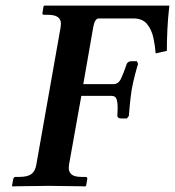

<svg xmlns="http://www.w3.org/2000/svg" viewBox="-20 -666 626 687"><path d="M227 -77Q226 -71 226 -65Q226 -50 236.5 -41.5Q247 -33 272 -33H286Q294 -33 292 -24L288 -1L285 1Q285 1 270 0.5Q255 0 233 0Q211 0 189.5 -0.5Q168 -1 155 -1Q141 -1 119.5 -0.5Q98 0 76 0Q54 0 39 0.5Q24 1 24 1L23 -1L27 -24Q29 -33 36 -33H49Q78 -33 92 -43Q106 -53 110 -77L197 -569Q198 -576 198 -581Q198 -613 152 -613H138Q130 -613 132 -621L136 -644L139 -646H586Q581 -603 579 -562.5Q577 -522 577 -484L537 -475Q535 -501 529 -530Q523 -559 506.5 -579.5Q490 -600 458 -600H333Q320 -600 314 -571L278 -365H386Q404 -365 413.5 -385.5Q423 -406 433 -436Q433 -439 438 -443Q443 -447 450 -447H470L474 -437Q470 -425 463 -398.5Q456 -372 451 -344Q447 -317 444.5 -290.5Q442 -264 441 -251L434 -242H414Q407 -242 403 -245.5Q399 -249 400 -252Q400 -260 400.5 -267Q401 -274 401 -280Q401 -300 397 -311.5Q393 -323 379 -323H271Z"/></svg>

Font: Libertinus Serif Semibold Italic
Style: Regular
Weight: 600
Italic angle: -11.5°
Designer: Philipp H. Poll, Khaled Hosny
Foundry: Caleb Maclennan
Version: Version 7.051;RELEASE